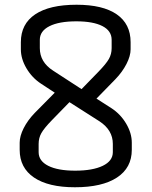

<svg xmlns="http://www.w3.org/2000/svg" viewBox="-20 -775 640 810"><path d="M467 -441 387 -359 451 -318Q489 -293 512.5 -253Q536 -213 536 -173V-143Q536 -67 473.5 -26Q411 15 296 15Q184 15 123.5 -26Q63 -67 63 -143V-173Q63 -201 80 -234.5Q97 -268 127 -299L211 -384L153 -422Q115 -447 91.5 -487Q68 -527 68 -567V-597Q68 -674 128.5 -714.5Q189 -755 303 -755Q414 -755 472.5 -714.5Q531 -674 531 -597V-567Q531 -539 513.5 -505Q496 -471 467 -441ZM204 -477 324 -399 395 -472Q428 -506 439.5 -526.5Q451 -547 451 -572V-607Q451 -645 412 -665Q373 -685 302 -685Q229 -685 188.5 -664.5Q148 -644 148 -607V-572Q148 -513 204 -477ZM400 -263 273 -344 199 -268Q166 -234 154.5 -213.5Q143 -193 143 -168V-133Q143 -96 183.5 -75.5Q224 -55 297 -55Q371 -55 413.5 -75.5Q456 -96 456 -133V-168Q456 -226 400 -263Z"/></svg>

Font: Offside
Style: Regular
Weight: 400
Designer: Eduardo Rodriguez Tunni
Foundry: Eduardo Rodriguez Tunni
Version: Version 1.002; ttfautohint (v1.8.4.7-5d5b);gftools[0.9.23]